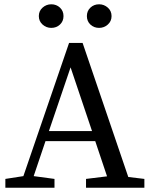

<svg xmlns="http://www.w3.org/2000/svg" viewBox="-20 -875 704 895"><path d="M5 0V-41L89 -54L302 -675H365L578 -50L653 -41V0H381V-41L479 -53L424 -217H192L137 -54L234 -41V0ZM208 -264H409L309 -561ZM219 -745Q196 -745 178.5 -760.5Q161 -776 161 -800Q161 -824 178.5 -839.5Q196 -855 219 -855Q243 -855 259.5 -839.5Q276 -824 276 -800Q276 -776 259.5 -760.5Q243 -745 219 -745ZM442 -745Q418 -745 401.5 -760.5Q385 -776 385 -800Q385 -824 401.5 -839.5Q418 -855 442 -855Q465 -855 482.5 -839.5Q500 -824 500 -800Q500 -776 482.5 -760.5Q465 -745 442 -745Z"/></svg>

Font: Source Serif 4
Style: Regular
Weight: 400
Designer: Frank Grießhammer
Foundry: Adobe
Version: Version 4.005;hotconv 1.1.0;makeotfexe 2.6.0